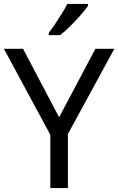

<svg xmlns="http://www.w3.org/2000/svg" viewBox="-20 -964 606 984"><path d="M283 -363 469 -714H566L328 -277V0H238V-273L0 -714H98ZM431 -934Q419 -916 394 -887.5Q369 -859 340.5 -830.5Q312 -802 288 -784H230V-796Q245 -815 262.5 -841Q280 -867 297 -894.5Q314 -922 325 -944H431Z"/></svg>

Font: Noto Sans Myanmar UI
Style: Regular
Weight: 400
Designer: Monotype Design Team
Foundry: Monotype Imaging Inc.
Version: Version 2.103; ttfautohint (v1.8.4.7-5d5b)